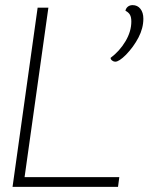

<svg xmlns="http://www.w3.org/2000/svg" viewBox="-20 -730 637 750"><path d="M446 -38 441 0H29L127 -700H169L76 -38ZM412 -504Q447 -530 470 -568.5Q493 -607 493 -646Q493 -663 487.5 -672.5Q482 -682 470 -688Q472 -698 479.5 -704Q487 -710 498 -710Q517 -710 528.5 -695.5Q540 -681 540 -657Q540 -620 521 -583.5Q502 -547 472 -516Q445 -489 430 -489Q424 -489 418 -493.5Q412 -498 412 -504Z"/></svg>

Font: Krub ExtraLight
Style: Italic
Weight: 275
Italic angle: -8°
Designer: Ekaluck Peanpanawate
Foundry: Cadson Demak Co.,Ltd.
Version: Version 1.000; ttfautohint (v1.6)